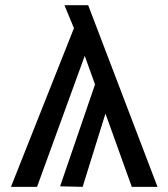

<svg xmlns="http://www.w3.org/2000/svg" viewBox="-20 -727 655 747"><path d="M323.1 -706.7 592.8 0H492.8L390.3 -285.1L301.5 0L213.8 -2.1L349.7 -398.5L309.7 -509.7L124.1 0H22.6L267.7 -617.4L230.8 -706.7Z"/></svg>

Font: Fira Code Fixed Retina
Style: Regular
Weight: 450
Monospace: yes
Designer: Carrois Corporate, Edenspiekermann AG, Nikita Prokopov
Foundry: Carrois Corporate, Edenspiekermann AG, Nikita Prokopov
Version: Version 5.002